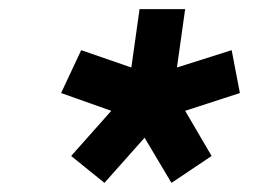

<svg xmlns="http://www.w3.org/2000/svg" viewBox="-20 -765 580 421"><path d="M209 -364 297 -463 356 -364 444 -423 386 -522 506 -561 488 -655 368 -617 386 -745H286L268 -617L158 -655L114 -561L224 -522L136 -423Z"/></svg>

Font: Mluvka Bold
Style: Italic
Weight: 700
Italic angle: -8°
Designer: Modified by Jiří Krblich, Original typeface by Gumpita Rahayu
Foundry: Gumpita Rahayu & Jiří Krblich
Version: Version 2.000;Glyphs 3.1.1 (3134)